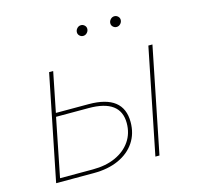

<svg xmlns="http://www.w3.org/2000/svg" viewBox="-102 -801 942 910"><g transform="rotate(-15 369.5 -346.5)"><path d="M310 -322Q480 -322 480 -189Q480 -132 451.5 -89.5Q423 -47 371 -23.5Q319 0 249 0H64L168 -517H188L149 -322ZM249 -18Q313 -18 360.5 -39.5Q408 -61 434.5 -99.5Q461 -138 461 -189Q461 -304 305 -304H145L88 -18ZM551 0 655 -517H675L571 0ZM369 -641Q359 -641 351.5 -648Q344 -655 344 -665Q344 -676 352 -684.5Q360 -693 371 -693Q381 -693 388.5 -686Q396 -679 396 -669Q396 -658 388 -649.5Q380 -641 369 -641ZM533 -641Q523 -641 515.5 -648Q508 -655 508 -665Q508 -676 516 -684.5Q524 -693 535 -693Q545 -693 552.5 -686Q560 -679 560 -669Q560 -658 552 -649.5Q544 -641 533 -641Z"/></g></svg>

Font: Montserrat Thin
Style: Italic
Weight: 100
Italic angle: -11.3°
Designer: Julieta Ulanovsky
Foundry: Julieta Ulanovsky
Version: Version 9.000; ttfautohint (v1.8.4.7-5d5b)